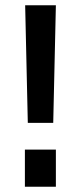

<svg xmlns="http://www.w3.org/2000/svg" viewBox="-20 -705 306 725"><path d="M191 0V-140H74V0ZM181 -241 191 -685H75L85 -241Z"/></svg>

Font: Sunflower Medium
Style: Regular
Weight: 500
Designer: JIKJI
Foundry: JIKJI
Version: Version 1.00